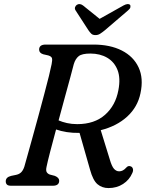

<svg xmlns="http://www.w3.org/2000/svg" viewBox="-20 -921 731 952"><path d="M636 -63Q621.5 -29 590.2 -8.8Q559 11.5 518 11.5Q486 11.5 463.5 -7.5Q441 -26.5 426.5 -79.5L374.5 -262H374Q340 -261.5 311.2 -266Q282.5 -270.5 258 -279Q241.5 -218 228.5 -167.8Q215.5 -117.5 211 -95Q206.5 -75.5 211.8 -67.2Q217 -59 227 -55.5L252 -49Q273.5 -40 273.5 -25Q273.5 0 241.5 0H35Q20 0 14.2 -6Q8.5 -12 8.5 -22Q8.5 -42.5 35.5 -49L57.5 -53.5Q74 -56.5 84 -65.8Q94 -75 100.5 -94Q105.5 -111.5 116.2 -150Q127 -188.5 141.2 -239.8Q155.5 -291 170.5 -346.5Q185.5 -402 199.2 -453.5Q213 -505 222.8 -544.8Q232.5 -584.5 236 -603Q240 -623 237.8 -632Q235.5 -641 220 -646L194 -652Q174 -658.5 174 -675Q174 -700 206.5 -700H443.5Q526 -700 584 -670.5Q642 -641 667.2 -586.8Q692.5 -532.5 676.5 -458.5Q662.5 -390.5 610.8 -343Q559 -295.5 479.5 -275.5L524 -131.5Q534 -96.5 545.2 -84Q556.5 -71.5 571 -71.5Q590 -71.5 606 -90Q616 -101.5 628.5 -96Q636.5 -93 639 -83.8Q641.5 -74.5 636 -63ZM346 -603.5Q341 -583 329 -539Q317 -495 301.5 -438.5Q286 -382 270.5 -324Q289 -316 312.2 -310.8Q335.5 -305.5 363 -305.5Q448.5 -305.5 500.8 -351.8Q553 -398 567 -474Q578.5 -533.5 562.8 -573.8Q547 -614 511.5 -634.8Q476 -655.5 428 -655.5Q386.5 -655.5 370.2 -642.5Q354 -629.5 346 -603.5ZM500 -771Q486.5 -760 476.2 -753.5Q466 -747 453.5 -747Q440 -747 433 -753.5Q426 -760 418.5 -771L355 -869Q349.5 -877.5 352.2 -885.2Q355 -893 361 -897Q375 -906 391.5 -894L474 -827.5L592.5 -894Q615 -906 624.5 -897Q628 -893 626.5 -885.2Q625 -877.5 614.5 -869Z"/></svg>

Font: Fraunces 9pt S050
Style: Italic
Weight: 400
Italic angle: -16°
Version: Version 1.000; ttfautohint (v1.8.3)